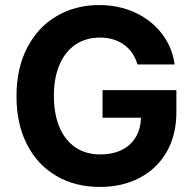

<svg xmlns="http://www.w3.org/2000/svg" viewBox="-20 -737 772 767"><path d="M378.9 -586.9Q324.2 -586.9 282.7 -559.6Q241.2 -532.2 218.3 -479.7Q195.3 -427.2 195.3 -354.5Q195.3 -280.8 218 -228Q240.7 -175.3 282.2 -147.7Q323.7 -120.1 379.9 -120.1Q429.7 -120.1 466.1 -137.9Q502.4 -155.8 522.2 -189Q542 -222.2 543 -266.6H389.6V-377H684.6V-289.1Q684.6 -197.8 645.8 -130.1Q606.9 -62.5 537.6 -26.4Q468.3 9.8 378.9 9.8Q280.3 9.8 204.8 -34.4Q129.4 -78.6 87.6 -160.4Q45.9 -242.2 45.9 -352.5Q45.9 -464.4 88.9 -546.9Q131.8 -629.4 207 -673.1Q282.2 -716.8 376 -716.8Q454.6 -716.8 519.8 -686.8Q585 -656.7 626.5 -602.8Q668 -548.8 677.7 -479.5H529.3Q514.6 -529.8 475.3 -558.3Q436 -586.9 378.9 -586.9Z"/></svg>

Font: Pretendard GOV
Style: Bold
Weight: 700
Designer: Base glyphs from Inter by Rasmus Andersson; Hangeul glyphs from Noto Sans CJK(Source Han Sans) by Jang Soo-young and Kan
Foundry: Kil Hyung-jin
Version: Version 1.309